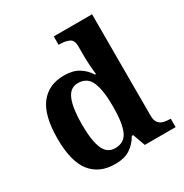

<svg xmlns="http://www.w3.org/2000/svg" viewBox="-176 -898 1002 1046"><g transform="rotate(-30 324.5 -375.0)"><path d="M250 10Q152 10 99 -56.5Q46 -123 46 -267Q46 -412 98.5 -480Q151 -548 248 -548Q304 -548 340 -525.5Q376 -503 397 -468H404Q400 -496.5 398 -531.2Q396 -566 396 -590V-645Q396 -686 371.8 -696.5Q347.5 -707 314.9 -707H307V-760H548V-123Q548 -93 559.5 -78Q571 -63 589.8 -58Q608.6 -53 631 -53H635V0H441L413 -78H404Q382 -38 345.7 -14Q309.5 10 250 10ZM293.3 -65Q352 -65 374 -115.3Q396 -165.6 396 -269Q396 -368.2 374.1 -421.1Q352.3 -474 292.7 -474Q243 -474 221.5 -421.1Q200 -368.1 200 -268Q200 -166.5 221.4 -115.8Q242.9 -65 293.3 -65Z"/></g></svg>

Font: Noto Serif Khojki
Style: Regular
Weight: 400
Designer: Juan Bruce
Version: Version 2.002